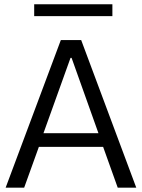

<svg xmlns="http://www.w3.org/2000/svg" viewBox="-20 -860 650 880"><path d="M452.6 -187 519.5 0H604.5L352.1 -676.3H258.8L5.9 0H90.8L158.2 -187ZM308.1 -594.7 431.2 -249.5H179.2L303.2 -594.7ZM136.7 -840.3V-786.1H495.1V-840.3Z"/></svg>

Font: Estedad Regular
Style: Regular
Weight: 400
Designer: Amin Abedi
Version: Version 7.3